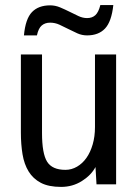

<svg xmlns="http://www.w3.org/2000/svg" viewBox="-20 -740 540 754"><path d="M62 -526H145V-218Q145 -137 165 -105Q185 -73 237 -73Q261 -73 282.5 -85.5Q304 -98 319.5 -120Q335 -142 344 -173Q353 -204 353 -241V-526H436V-16H359L355 -84Q338 -52 301.5 -29Q265 -6 220 -6Q171 -6 140.5 -22Q110 -38 92.5 -66.5Q75 -95 68.5 -134Q62 -173 62 -220ZM125 -601H74Q80 -666 105.5 -692.5Q131 -719 177 -719Q197 -719 216 -711Q235 -703 253 -694Q271 -685 288 -677Q305 -669 322 -669Q342 -669 354.5 -680.5Q367 -692 374 -720H425Q418 -655 392.5 -628Q367 -601 322 -601Q302 -601 284 -609Q266 -617 248.5 -626Q231 -635 213.5 -643Q196 -651 177 -651Q157 -651 144 -640Q131 -629 125 -601Z"/></svg>

Font: D2Coding
Style: Regular
Weight: 400
Monospace: yes
Designer: Yong-Rak Park; Jeong-Hwan Yoon; Sang-Min Lee;
Foundry: NHN Corporation
Version: Version 1.3.2; Build 20180524